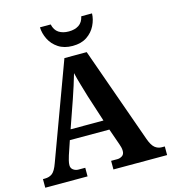

<svg xmlns="http://www.w3.org/2000/svg" viewBox="-132 -1034 1017 1140"><g transform="rotate(-15 376.5 -464.0)"><path d="M4 0V-53H16Q43 -53 61.5 -67Q80 -81 96 -126L313 -714H450L659 -125Q674 -83 692.5 -68Q711 -53 735 -53H753V0H423V-53H462Q477 -53 491 -62Q505 -71 505 -92Q505 -104 502 -115.5Q499 -127 496 -135L461 -235H218L189 -149Q185 -137 181 -120.5Q177 -104 177 -92Q177 -73 191 -63Q205 -53 222 -53H264V0ZM239 -296H441L388 -460Q378 -494 365.5 -536Q353 -578 345 -613Q336 -581 323 -540.5Q310 -500 298 -465ZM380 -771Q328 -771 292.5 -794.5Q257 -818 239 -854.5Q221 -891 220 -928H286Q294 -892 318.5 -876Q343 -860 380 -860Q417 -860 441.5 -876Q466 -892 474 -928H540Q539 -891 521 -854.5Q503 -818 468 -794.5Q433 -771 380 -771Z"/></g></svg>

Font: Noto Serif Khojki
Style: Bold
Weight: 700
Version: Version 2.003